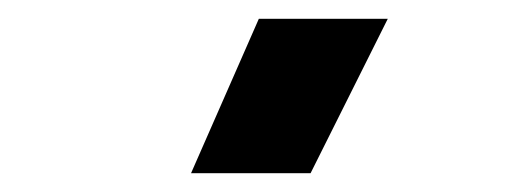

<svg xmlns="http://www.w3.org/2000/svg" viewBox="-20 -732 540 204"><path d="M183 -548 255 -712H392L310 -548Z"/></svg>

Font: CyStack Display
Style: Bold
Weight: 700
Designer: Weizhong Zhang
Foundry: 本地遙控
Version: Version 1.000;Glyphs 3.1.2 (3151)